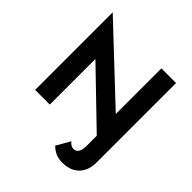

<svg xmlns="http://www.w3.org/2000/svg" viewBox="-249 -902 1286 1286"><g transform="rotate(45 393.5 -259.5)"><path d="M551 216Q515 216 488.5 205Q462 194 436 169L492 72Q502 84 513 91Q524 98 538 98Q554 98 564.5 89.5Q575 81 580.5 64Q586 47 586 22V-75L216 -432V0H77V-735L573 -268V-700H712V52Q712 103 693 139.5Q674 176 638 196Q602 216 551 216Z"/></g></svg>

Font: Venryn Sans SemiBold
Style: Regular
Weight: 600
Designer: Owen Earl, indestructible type* (font) & Cristiano Sobral (main changes)
Version: Version 3.60;October 28, 2020;FontCreator 13.0.0.2681 64-bit